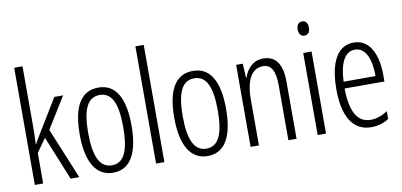

<svg xmlns="http://www.w3.org/2000/svg" viewBox="-72 -988 2567 1226"><g transform="rotate(-10 1212.0 -375.0)"><path d="M122 -372V-760H68V0H122V-198L184 -285L300 0H356L220 -330L345 -532H288L154 -312C142 -293 133 -277 121 -255H119C121 -295 122 -330 122 -372Z M742 -267C742 -443 688 -542 575 -542C460 -542 406 -445 406 -268C406 -91 463 10 575 10C688 10 742 -90 742 -267ZM461 -268C461 -416 494 -494 575 -494C656 -494 688 -413 688 -267C688 -112 653 -38 575 -38C496 -38 461 -117 461 -268Z M908 0V-760H854V0Z M1355 -267C1355 -443 1301 -542 1188 -542C1073 -542 1019 -445 1019 -268C1019 -91 1076 10 1188 10C1301 10 1355 -90 1355 -267ZM1074 -268C1074 -416 1107 -494 1188 -494C1269 -494 1301 -413 1301 -267C1301 -112 1266 -38 1188 -38C1109 -38 1074 -117 1074 -268Z M1643 -542C1577 -542 1537 -496 1518 -440H1515L1510 -532H1467V0H1521V-295C1521 -431 1564 -494 1634 -494C1685 -494 1712 -452 1712 -357V0H1765V-370C1765 -488 1722 -542 1643 -542Z M1930 -732C1905 -732 1893 -713 1893 -686C1893 -659 1906 -640 1930 -640C1953 -640 1966 -658 1966 -686C1966 -713 1955 -732 1930 -732ZM1956 -532H1902V0H1956Z M2230 -542C2123 -542 2070 -438 2070 -265C2070 -102 2123 10 2249 10C2292 10 2330 -2 2363 -23V-74C2326 -49 2290 -37 2253 -37C2166 -37 2124 -115 2123 -263H2381V-305C2381 -432 2338 -542 2230 -542ZM2230 -496C2302 -496 2332 -410 2331 -307H2124C2130 -435 2168 -496 2230 -496Z"/></g></svg>

Font: Noto Sans Armenian ExtraCondensed Light
Style: Regular
Weight: 300
Width: 2
Designer: Monotype Design Team
Foundry: Monotype Imaging Inc.
Version: Version 2.008